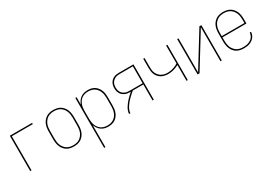

<svg xmlns="http://www.w3.org/2000/svg" viewBox="21 -1381 3457 2448"><g transform="rotate(-30 1750.0 -156.5)"><path d="M108 0V-520H436V-502H127V0Z M750 8Q724 8 697.5 2.5Q671 -3 648.5 -17Q626 -31 609 -51.5Q592 -72 582 -96.5Q572 -121 568 -147.5Q564 -174 564 -200V-320Q564 -346 568 -372.5Q572 -399 582 -423.5Q592 -448 609 -468.5Q626 -489 648.5 -503Q671 -517 697.5 -522.5Q724 -528 750 -528Q776 -528 802.5 -522.5Q829 -517 851.5 -503Q874 -489 891 -468.5Q908 -448 918 -423.5Q928 -399 932 -372.5Q936 -346 936 -320V-200Q936 -174 932 -147.5Q928 -121 918 -96.5Q908 -72 891 -51.5Q874 -31 851.5 -17Q829 -3 802.5 2.5Q776 8 750 8ZM750 -10Q774 -10 797.5 -15Q821 -20 841.5 -33Q862 -46 877 -65Q892 -84 901 -106Q910 -128 913.5 -152Q917 -176 917 -200V-320Q917 -344 913.5 -368Q910 -392 901 -414Q892 -436 877 -455Q862 -474 841.5 -487Q821 -500 797.5 -505Q774 -510 750 -510Q726 -510 702.5 -505Q679 -500 658.5 -487Q638 -474 623 -455Q608 -436 599 -414Q590 -392 586.5 -368Q583 -344 583 -320V-200Q583 -176 586.5 -152Q590 -128 599 -106Q608 -84 623 -65Q638 -46 658.5 -33Q679 -20 702.5 -15Q726 -10 750 -10Z M1072 215V-520H1091V-412Q1100 -438 1116 -460.5Q1132 -483 1154 -499Q1176 -515 1203 -521.5Q1230 -528 1257 -528Q1283 -528 1309 -522Q1335 -516 1356.5 -502Q1378 -488 1394 -467Q1410 -446 1419.5 -422Q1429 -398 1432.5 -372Q1436 -346 1436 -320V-200Q1436 -174 1432.5 -148Q1429 -122 1419.5 -98Q1410 -74 1394 -53Q1378 -32 1356.5 -18Q1335 -4 1309 2Q1283 8 1257 8Q1230 8 1203 1.5Q1176 -5 1154 -21Q1132 -37 1116 -59.5Q1100 -82 1091 -108V215ZM1254 -10Q1278 -10 1301 -15.5Q1324 -21 1344 -34Q1364 -47 1378.5 -66Q1393 -85 1401.5 -107Q1410 -129 1413.5 -152.5Q1417 -176 1417 -200V-320Q1417 -344 1413.5 -367.5Q1410 -391 1401.5 -413Q1393 -435 1378.5 -454Q1364 -473 1344 -486Q1324 -499 1301 -504.5Q1278 -510 1254 -510Q1230 -510 1207 -504.5Q1184 -499 1164 -486Q1144 -473 1129.5 -454Q1115 -435 1106.5 -413Q1098 -391 1094.5 -367.5Q1091 -344 1091 -320V-200Q1091 -176 1094.5 -152.5Q1098 -129 1106.5 -107Q1115 -85 1129.5 -66Q1144 -47 1164 -34Q1184 -21 1207 -15.5Q1230 -10 1254 -10Z M1564 0Q1564 -24 1573 -47Q1582 -70 1594.5 -91Q1607 -112 1622.5 -131Q1638 -150 1654.5 -168Q1671 -186 1689 -202.5Q1707 -219 1725 -235H1715Q1696 -235 1676 -238Q1656 -241 1638.5 -249.5Q1621 -258 1606 -271Q1591 -284 1581.5 -301.5Q1572 -319 1568 -338.5Q1564 -358 1564 -378Q1564 -397 1568 -416.5Q1572 -436 1581.5 -453.5Q1591 -471 1606 -484.5Q1621 -498 1638.5 -506Q1656 -514 1676 -517Q1696 -520 1715 -520H1928V0H1909V-235H1754Q1735 -219 1716.5 -202.5Q1698 -186 1680.5 -168.5Q1663 -151 1646.5 -132Q1630 -113 1616.5 -92Q1603 -71 1593 -48Q1583 -25 1583 0ZM1909 -253V-502H1715Q1698 -502 1681 -499.5Q1664 -497 1648.5 -489.5Q1633 -482 1620 -470.5Q1607 -459 1598.5 -444Q1590 -429 1586.5 -412Q1583 -395 1583 -378Q1583 -360 1586.5 -343Q1590 -326 1598.5 -311Q1607 -296 1620 -284.5Q1633 -273 1648.5 -265.5Q1664 -258 1681 -255.5Q1698 -253 1715 -253Z M2409 0V-233Q2374 -213 2334 -202Q2294 -191 2254 -191Q2228 -191 2202 -196.5Q2176 -202 2153.5 -214.5Q2131 -227 2113.5 -247Q2096 -267 2086.5 -291.5Q2077 -316 2074.5 -342Q2072 -368 2072 -394V-520H2091V-394Q2091 -371 2093 -347Q2095 -323 2103.5 -301.5Q2112 -280 2127.5 -261.5Q2143 -243 2163.5 -231Q2184 -219 2207 -214Q2230 -209 2254 -209Q2295 -209 2334.5 -221Q2374 -233 2409 -255V-520H2428V0Z M2572 0V-520H2591V-20L2899 -520H2928V0H2909V-500L2601 0Z M3251 8Q3224 8 3198 2.5Q3172 -3 3149 -16.5Q3126 -30 3109 -51Q3092 -72 3082 -96.5Q3072 -121 3068 -147.5Q3064 -174 3064 -200V-320Q3064 -346 3068 -372.5Q3072 -399 3082 -423.5Q3092 -448 3109 -468.5Q3126 -489 3148.5 -503Q3171 -517 3197.5 -522.5Q3224 -528 3250 -528Q3276 -528 3302.5 -522.5Q3329 -517 3351.5 -503Q3374 -489 3391 -468.5Q3408 -448 3418 -423.5Q3428 -399 3432 -372.5Q3436 -346 3436 -320V-251H3083V-200Q3083 -176 3086.5 -152Q3090 -128 3099 -106Q3108 -84 3123.5 -65Q3139 -46 3159 -33Q3179 -20 3203 -15Q3227 -10 3251 -10Q3270 -10 3288.5 -12Q3307 -14 3325 -20Q3343 -26 3359.5 -36Q3376 -46 3388 -60.5Q3400 -75 3407 -93Q3414 -111 3415 -130H3434Q3433 -109 3425.5 -88.5Q3418 -68 3404.5 -51.5Q3391 -35 3373 -23Q3355 -11 3335 -4Q3315 3 3293.5 5.5Q3272 8 3251 8ZM3083 -269H3417V-320Q3417 -344 3413.5 -368Q3410 -392 3401 -414Q3392 -436 3377 -455Q3362 -474 3341.5 -487Q3321 -500 3297.5 -505Q3274 -510 3250 -510Q3226 -510 3202.5 -505Q3179 -500 3158.5 -487Q3138 -474 3123 -455Q3108 -436 3099 -414Q3090 -392 3086.5 -368Q3083 -344 3083 -320Z"/></g></svg>

Font: Iosevka Term Curly Thin
Style: Regular
Weight: 100
Designer: Belleve Invis
Foundry: Belleve Invis
Version: Version 32.3.0